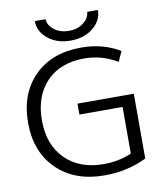

<svg xmlns="http://www.w3.org/2000/svg" viewBox="-100 -1018 944 1108"><g transform="rotate(-10 372.5 -463.5)"><path d="M487 -937H550Q550 -876 497.5 -833Q445 -790 365 -790Q285 -790 232.5 -833Q180 -876 180 -937H243Q245 -900 280 -873.5Q315 -847 365 -847Q415 -847 450 -873.5Q485 -900 487 -937ZM423 -675Q282 -675 201.5 -591Q121 -507 121 -365Q121 -222 204.5 -138.5Q288 -55 430 -55Q519 -55 593 -88V-361H340V-425H670V-45Q557 10 423 10Q249 10 144.5 -92Q40 -194 40 -365Q40 -536 142 -638Q244 -740 417 -740Q544 -740 643 -680L616 -621Q526 -675 423 -675Z"/></g></svg>

Font: M PLUS 1p
Style: Regular
Weight: 400
Version: Version 1.062